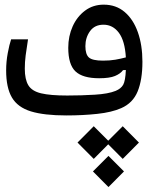

<svg xmlns="http://www.w3.org/2000/svg" viewBox="-20 -484 626 809"><path d="M259.8 2.4Q166 2.4 110.4 -14.6Q54.7 -31.7 30.3 -73Q5.9 -114.3 5.9 -187.5Q5.9 -224.1 12.7 -260.5Q19.5 -296.9 26.9 -318.4H98.1Q91.8 -278.3 88.1 -250.5Q84.5 -222.7 84.5 -194.8Q84.5 -149.4 99.4 -124.8Q114.3 -100.1 153.1 -90.8Q191.9 -81.5 263.2 -81.5Q322.8 -81.5 379.4 -85Q436 -88.4 467.3 -101.1Q489.7 -110.4 499 -126.7Q508.3 -143.1 510.3 -189L498.5 -188.5Q487.3 -173.3 464.4 -163.8Q441.4 -154.3 397.9 -154.3Q328.6 -154.3 298.1 -183.1Q267.6 -211.9 267.6 -282.7Q267.6 -331.5 286.1 -372.8Q304.7 -414.1 338.4 -439.2Q372.1 -464.4 417 -464.4Q468.8 -464.4 505.1 -433.6Q541.5 -402.8 560.8 -348.4Q580.1 -293.9 580.1 -223.6Q580.1 -148.4 560.1 -99.1Q540 -49.8 490.7 -28.3Q450.7 -10.7 389.9 -4.2Q329.1 2.4 259.8 2.4ZM510.3 -242.2Q506.3 -311.5 481 -345.7Q455.6 -379.9 416 -379.9Q378.9 -379.9 359.4 -352.8Q339.8 -325.7 339.8 -289.6Q339.8 -254.9 354.7 -241.7Q369.6 -228.5 414.1 -228.5Q442.9 -228.5 465.6 -232.4Q488.3 -236.3 510.3 -242.2ZM497.1 47.9 565.4 116.7 497.1 185.5 436 124 375 185.5 306.6 116.7 375 47.9 436 108.9ZM437 172.9 502.4 238.3 437 304.2 371.6 238.3Z"/></svg>

Font: Cascadia Code NF SemiLight
Style: Regular
Weight: 350
Monospace: yes
Designer: Aaron Bell
Foundry: Saja Typeworks
Version: Version 2404.023; ttfautohint (v1.8.4)